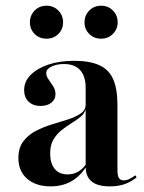

<svg xmlns="http://www.w3.org/2000/svg" viewBox="-20 -641 505 672"><path d="M157.3 11.3Q105.6 11.3 75 -15.3Q44.4 -41.9 44.4 -87.9Q44.4 -123.4 61.3 -146Q78.2 -168.5 105.2 -182.7Q132.3 -196.8 162.1 -205.6Q191.9 -214.5 219 -223.4Q246 -232.3 262.9 -244Q279.8 -255.6 279.8 -275V-333.9Q279.8 -374.2 260.5 -395.6Q241.1 -416.9 204 -416.9Q178.2 -416.9 160.1 -408.1Q141.9 -399.2 141.9 -385.5Q141.9 -374.2 150 -362.9Q158.1 -351.6 166.1 -339.1Q174.2 -326.6 174.2 -311.3Q174.2 -292.7 159.7 -281.5Q145.2 -270.2 121.8 -270.2Q96 -270.2 80.2 -285.1Q64.5 -300 64.5 -325.8Q64.5 -355.6 87.1 -378.6Q109.7 -401.6 149.2 -414.9Q188.7 -428.2 239.5 -428.2Q293.5 -428.2 327.4 -412.9Q361.3 -397.6 376.2 -363.7Q391.1 -329.8 391.1 -272.6V-44.4Q391.1 -25.8 396.4 -17.7Q401.6 -9.7 412.9 -9.7Q423.4 -9.7 433.5 -14.9Q443.5 -20.2 454 -27.4L458.1 -20.2Q439.5 -4.8 416.9 3.2Q394.4 11.3 363.7 11.3Q281.5 11.3 279.8 -54.8Q258.1 -21.8 227.4 -5.2Q196.8 11.3 157.3 11.3ZM216.9 -30.6Q235.5 -30.6 251.6 -39.1Q267.7 -47.6 279.8 -64.5V-258.9Q275.8 -243.5 262.1 -232.3Q248.4 -221 230.6 -210.1Q212.9 -199.2 195.6 -185.5Q178.2 -171.8 166.9 -152.4Q155.6 -133.1 155.6 -104Q155.6 -69.4 171.4 -50Q187.1 -30.6 216.9 -30.6ZM333.9 -505.6Q308.9 -505.6 292.3 -522.2Q275.8 -538.7 275.8 -562.9Q275.8 -587.1 292.3 -604Q308.9 -621 333.9 -621Q358.9 -621 375.4 -604Q391.9 -587.1 391.9 -562.9Q391.9 -539.5 375.4 -522.6Q358.9 -505.6 333.9 -505.6ZM142.7 -505.6Q117.7 -505.6 101.2 -522.2Q84.7 -538.7 84.7 -562.9Q84.7 -587.1 101.2 -604Q117.7 -621 142.7 -621Q167.7 -621 184.3 -604Q200.8 -587.1 200.8 -562.9Q200.8 -538.7 184.3 -522.2Q167.7 -505.6 142.7 -505.6Z"/></svg>

Font: Playfair 144pt
Style: Bold
Weight: 700
Version: Version 2.001;gftools[0.9.30]